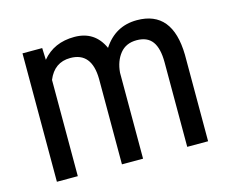

<svg xmlns="http://www.w3.org/2000/svg" viewBox="-81 -651 915 763"><g transform="rotate(-15 376.0 -269.0)"><path d="M398.9 -461.4Q448.7 -538.1 537.6 -538.1Q683.6 -538.1 687 -356V0H601.1V-347.7Q601.1 -405.3 580.6 -433.3Q560.1 -461.4 516.1 -461.4Q472.2 -461.4 447.8 -431.2Q423.3 -400.9 419.4 -354V0H332.5V-351.6Q331.1 -461.4 243.2 -461.4Q177.7 -461.4 150.9 -396V0H64.9V-528.3H146L147.9 -479.5Q196.3 -538.1 280.3 -538.1Q364.3 -538.1 398.9 -461.4Z"/></g></svg>

Font: RobotoCondensed-Regular
Style: Regular
Weight: 400
Designer: Google
Version: Version 2.001201; 2014